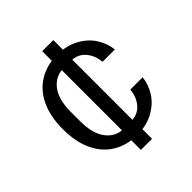

<svg xmlns="http://www.w3.org/2000/svg" viewBox="-178 -690 880 880"><g transform="rotate(-45 262.5 -250.0)"><path d="M233 -20 235 -40V-460L233 -480V-570H305V-480L303 -460V-40L305 -20V70H233ZM394 -160H474Q470 -118 445.5 -79Q421 -40 375.5 -15Q330 10 269 10Q204 10 153.5 -20Q103 -50 75 -108.5Q47 -167 47 -250Q47 -333 75 -391.5Q103 -450 153.5 -480Q204 -510 269 -510Q330 -510 375.5 -485Q421 -460 445.5 -421Q470 -382 474 -340H394Q391 -383 364.5 -414.5Q338 -446 289 -446H249Q195 -446 162 -403.5Q129 -361 129 -280V-220Q129 -139 162 -96.5Q195 -54 249 -54H289Q338 -54 364.5 -85.5Q391 -117 394 -160Z"/></g></svg>

Font: TASA Orbiter VF Text
Style: Regular
Weight: 400
Designer: Weizhong Zhang
Foundry: 本地遙控
Version: Version 1.001;Glyphs 3.2 (3192)